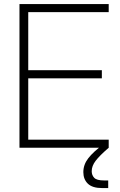

<svg xmlns="http://www.w3.org/2000/svg" viewBox="-20 -748 606 972"><path d="M78.6 0V-727.5H530.3V-686.5H123V-392.6H495.6V-351.6H123V-41H530.3V0ZM497.1 204.1Q447.8 204.1 424.8 181.9Q401.9 159.7 401.9 123.5Q401.9 85.4 427 53Q452.1 20.5 505.4 -19L530.3 0Q483.9 40 464.1 66.2Q444.3 92.3 444.3 118.7Q444.3 138.7 457 152.1Q469.7 165.5 506.3 165.5H527.8V204.1Z"/></svg>

Font: Inter Display ExtraLight
Style: Regular
Weight: 200
Designer: Rasmus Andersson
Foundry: rsms
Version: Version 4.000;git-a52131595